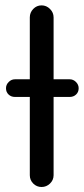

<svg xmlns="http://www.w3.org/2000/svg" viewBox="-20 -708 320 733"><path d="M280.3 -371.1Q280.3 -356.4 270.5 -347.2Q260.7 -337.9 246.1 -337.9H184.6V-39.1Q184.6 -20.5 170.9 -7.3Q157.2 5.9 138.7 5.9Q120.1 5.9 106.9 -7.3Q93.8 -20.5 93.8 -39.1V-337.9H37.1Q22.5 -337.9 12.7 -347.2Q2.9 -356.4 2.9 -371.1Q2.9 -384.8 13.2 -395Q23.4 -405.3 37.1 -405.3H93.8V-641.6Q93.8 -660.2 106.9 -673.8Q120.1 -687.5 138.7 -687.5Q157.2 -687.5 170.9 -673.8Q184.6 -660.2 184.6 -641.6V-405.3H246.1Q259.8 -405.3 270 -395Q280.3 -384.8 280.3 -371.1Z"/></svg>

Font: KTXP_ComRound
Style: Medium
Weight: 500
Version: Version 1.01;May 16, 2022;FontCreator 13.0.0.2683 64-bit